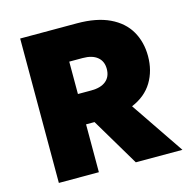

<svg xmlns="http://www.w3.org/2000/svg" viewBox="-104 -800 880 899"><g transform="rotate(-15 336.5 -350.0)"><path d="M72 -700H347Q442 -700 505 -670Q568 -640 598.5 -587Q629 -534 629 -466Q629 -395 596 -340.5Q563 -286 496 -258L671 0H445L307 -232H266V0H72ZM331 -536H266V-379H331Q377 -379 402 -399.5Q427 -420 427 -458Q427 -495 402 -515.5Q377 -536 331 -536Z"/></g></svg>

Font: Jost* Heavy
Style: Regular
Weight: 800
Version: Version 3.7